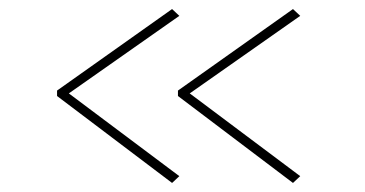

<svg xmlns="http://www.w3.org/2000/svg" viewBox="-20 -477 805 424"><path d="M627 -73 373 -265V-277L627 -457L643 -442L388 -263V-279L643 -88ZM360 -73 106 -265V-277L360 -457L376 -442L121 -263V-279L376 -88Z"/></svg>

Font: Lexend Tera Thin
Style: Regular
Weight: 250
Version: Version 1.007